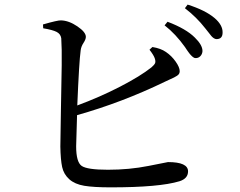

<svg xmlns="http://www.w3.org/2000/svg" viewBox="-20 -807 1040 831"><path d="M627 -591.8 639.6 -603.5Q675.8 -597.7 698.2 -582Q722.7 -565.4 740.2 -540.5Q757.8 -515.6 757.8 -499Q757.8 -493.2 755.4 -488.3Q752.9 -483.4 746.1 -479Q739.3 -474.6 733.4 -471.7Q727.5 -468.8 714.4 -462.9Q701.2 -457 693.4 -453.1Q507.8 -363.3 313.5 -308.6Q309.6 -193.4 309.6 -173.8Q309.6 -105.5 333.5 -88.9Q357.4 -72.3 447.3 -72.3Q540 -72.3 623 -88.9L707 -105.5Q793.9 -105.5 793.9 -65.4Q793.9 -34.2 756.8 -22.5Q669.9 3.9 459 3.9Q385.7 3.9 344.7 -2.9Q303.7 -9.8 279.8 -31.2Q255.9 -52.7 249 -84Q242.2 -115.2 241.2 -172.9Q241.2 -212.9 243.7 -332Q246.1 -451.2 247.1 -524.9Q248 -598.6 245.1 -641.6Q242.2 -660.2 225.1 -668.9Q208 -677.7 167 -684.6L166 -701.2Q230.5 -719.7 244.1 -718.8Q278.3 -717.8 314.9 -692.9Q351.6 -668 351.6 -647.5Q351.6 -636.7 341.3 -621.1Q331.1 -605.5 329.1 -588.9Q322.3 -539.1 314.5 -350.6Q412.1 -386.7 500 -432.1Q587.9 -477.5 635.7 -515.6Q648.4 -526.4 651.4 -534.2Q654.3 -542 649.4 -555.7Q644.5 -569.3 627 -591.8ZM692.4 -697.3 705.1 -712.9Q785.2 -682.6 823.2 -644.5Q856.4 -612.3 856.4 -585.9Q855.5 -572.3 846.7 -563.5Q837.9 -554.7 825.2 -555.7Q823.2 -555.7 820.8 -556.6Q818.4 -557.6 815.9 -559.6Q813.5 -561.5 811.5 -563Q809.6 -564.5 806.6 -567.9Q803.7 -571.3 801.8 -573.2Q799.8 -575.2 796.9 -579.6Q793.9 -584 792 -586.4Q790 -588.9 786.6 -594.2Q783.2 -599.6 781.2 -602.5Q740.2 -660.2 692.4 -697.3ZM780.3 -771.5 792 -787.1Q869.1 -762.7 909.2 -728.5Q944.3 -698.2 943.4 -666Q943.4 -637.7 917 -637.7Q911.1 -637.7 904.8 -642.1Q898.4 -646.5 894.5 -651.4Q890.6 -656.2 881.8 -667.5Q873 -678.7 868.2 -684.6Q831.1 -732.4 780.3 -771.5Z"/></svg>

Font: GenYoMin TW TTF Medium
Style: Regular
Weight: 500
Version: Version 1.300